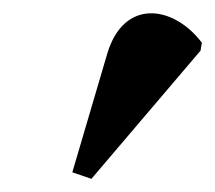

<svg xmlns="http://www.w3.org/2000/svg" viewBox="-20 -764 327 292"><path d="M119 -492 285 -687 287 -699C244 -756 168 -767 143 -682L90 -502Z"/></svg>

Font: Noto Serif Display Black
Style: Italic
Weight: 900
Italic angle: -12°
Designer: Monotype Design Team
Foundry: Monotype Imaging Inc.
Version: Version 2.009